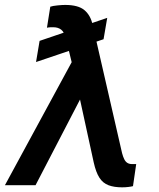

<svg xmlns="http://www.w3.org/2000/svg" viewBox="-34 -762 655 790"><path d="M407.2 -688.5 392.1 -600.6 114.3 -506.8 128.9 -593.8ZM303.7 -368.7 112.3 0H-13.7L279.3 -540L358.9 -537.1ZM233.9 -741.7Q288.1 -741.7 313.5 -720.2Q338.9 -698.7 347.2 -659.7L468.3 -131.8Q472.2 -117.2 477.1 -107.2Q481.9 -97.2 489.7 -92Q497.6 -86.9 509.3 -86.9Q513.7 -86.9 518.6 -86.9Q523.4 -86.9 526.4 -86.9L513.2 3.9Q505.9 5.9 493.9 7.3Q481.9 8.8 468.3 8.8Q435.5 8.8 412.6 0.2Q389.6 -8.3 375.2 -30.5Q360.8 -52.7 351.6 -93.8L268.6 -474.6L236.8 -605Q230.5 -629.9 217.8 -639.9Q205.1 -649.9 185.1 -649.9Q179.7 -649.9 172.4 -649.7Q165 -649.4 159.2 -647.9L172.9 -734.4Q182.6 -737.8 201.9 -739.7Q221.2 -741.7 233.9 -741.7Z"/></svg>

Font: Inter Tight Medium
Style: Italic
Weight: 500
Italic angle: -9.39999°
Designer: Rasmus Andersson
Foundry: rsms
Version: Version 3.004